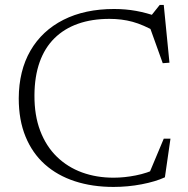

<svg xmlns="http://www.w3.org/2000/svg" viewBox="-20 -728 742 758"><path d="M428.5 -26.5Q471 -26.5 516.2 -35.5Q561.5 -44.5 599.5 -63L562.5 -28L626.5 -180.5H653L631 -28Q594 -11 539.5 -0.5Q485 10 428 10Q344.5 10 275.5 -12.5Q206.5 -35 157 -79.2Q107.5 -123.5 80.8 -188.8Q54 -254 54 -339.5Q54.5 -449 100.2 -528Q146 -607 230.5 -649.8Q315 -692.5 430.5 -692.5Q476 -692.5 517.2 -685Q558.5 -677.5 602.5 -662H573.5L610.5 -708.5H626.5L649 -480.5L622.5 -478.5L564.5 -640L597.5 -601Q545.5 -630.5 503.2 -642Q461 -653.5 412 -653.5Q343 -653.5 288.2 -634.2Q233.5 -615 195 -577Q156.5 -539 136.5 -482.8Q116.5 -426.5 116 -352.5Q115.5 -272.5 138.8 -211.5Q162 -150.5 204.5 -109.2Q247 -68 304 -47.2Q361 -26.5 428.5 -26.5Z"/></svg>

Font: Newsreader 14pt Light
Style: Regular
Weight: 300
Designer: Hugues Gentile
Foundry: Production Type
Version: Version 1.003